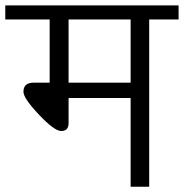

<svg xmlns="http://www.w3.org/2000/svg" viewBox="-20 -707 696 727"><path d="M656.2 -633.3H544.9V0H474.6V-335.9H239.7V-241.2Q239.7 -210.9 211.9 -210.9Q186 -210.9 127.4 -272.9Q68.8 -335 68.8 -359.4Q68.8 -394 107.4 -394H168V-633.3H0V-686.5H656.2ZM474.6 -394V-633.3H239.7V-394Z"/></svg>

Font: SakalBharati
Style: Regular
Weight: 400
Designer: CDAC GIST
Foundry: CDAC
Version: 13.02